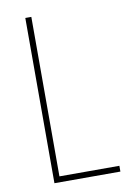

<svg xmlns="http://www.w3.org/2000/svg" viewBox="-82 -766 555 817"><g transform="rotate(-10 195.5 -357.0)"><path d="M86 0H371V-25H112V-714H86Z"/></g></svg>

Font: Noto Sans Thai Cond Thin
Style: Regular
Weight: 100
Width: 3
Designer: Monotype Design Team
Foundry: Monotype Imaging Inc.
Version: Version 2.002